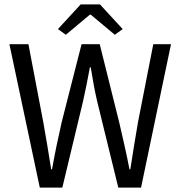

<svg xmlns="http://www.w3.org/2000/svg" viewBox="-20 -858 826 878"><path d="M162 0H265L360 -396C371 -448 381 -493 391 -550H395C404 -493 412 -448 424 -396L521 0H625L762 -656H681L611 -299C599 -228 587 -158 576 -84H572C558 -158 541 -229 525 -299L436 -656H353L262 -299C246 -228 231 -158 218 -84H214C202 -158 191 -228 178 -299L110 -656H23ZM281 -699 391 -791H395L505 -699L541 -725L437 -838H349L245 -725Z"/></svg>

Font: DAIFUKU Sans
Style: Regular
Weight: 400
Designer: Original font ‘Source Han Sans JP’ : Paul D. Hunt
Foundry: Daifuku
Version: Version 1.000